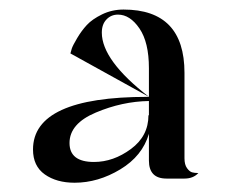

<svg xmlns="http://www.w3.org/2000/svg" viewBox="-20 -820 489 406"><path d="M293.9 -576.2H294.9V-606.4Q238.3 -605.5 182.6 -582Q127 -558.6 127 -517.6Q127 -477.5 178.7 -477.5Q219.7 -477.5 256.8 -504.9Q293.9 -532.2 293.9 -576.2ZM294.9 -675.8Q294.9 -730.5 274.9 -759.8Q254.9 -789.1 229.5 -789.1Q214.8 -789.1 205.1 -778.8Q195.3 -768.6 195.3 -751Q195.3 -692.4 294.9 -615.2L128.9 -707Q129.9 -710.9 131.8 -717.3Q133.8 -723.6 143.1 -739.3Q152.3 -754.9 163.6 -767.1Q174.8 -779.3 195.8 -789.6Q216.8 -799.8 241.2 -799.8Q370.1 -799.8 370.1 -666V-485.4Q370.1 -471.7 375.5 -464.4Q380.9 -457 386.2 -455.6Q391.6 -454.1 399.4 -454.1Q388.7 -442.4 370.1 -442.4H332Q294.9 -442.4 294.9 -480.5V-537.1Q281.2 -490.2 234.4 -461.9Q187.5 -433.6 137.7 -433.6Q99.6 -433.6 74.7 -451.2Q49.8 -468.8 49.8 -503.9Q49.8 -615.2 292 -615.2H294.9Z"/></svg>

Font: Olivea
Style: LigaturesFont
Weight: 400
Designer: Achmad Aprilia Pratama
Version: Version 001.000